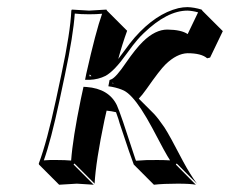

<svg xmlns="http://www.w3.org/2000/svg" viewBox="-20 -459 645 539"><path d="M152.3 -250Q177.7 -369.1 180.2 -429.2L181.6 -432.1Q183.6 -432.1 230 -429.2Q230 -429.2 278.8 -432.1L280.3 -429.2L336.9 -372.6Q323.2 -335 312 -293.5Q316.9 -299.8 326.2 -312.5Q346.2 -340.3 358.4 -354Q417 -420.4 480.5 -436Q494.1 -439 506.3 -439Q524.9 -438.5 545.9 -432.1L548.8 -428.2L605.5 -371.6L569.8 -297.4L561.5 -295.4Q545.4 -309.6 506.3 -309.6Q476.1 -308.6 444.8 -278.3Q428.7 -262.7 391.6 -209.5Q378.4 -190.9 369.6 -182.1L411.6 -140.1Q423.8 -127.4 441.4 -101.6Q455.6 -80.1 494.6 -4.9Q512.7 28.8 532.7 56.6L476.1 0L473.6 2.9L529.8 59.6Q515.1 56.6 478.5 56.6Q438.5 56.6 412.1 59.6L355.5 2.9Q347.7 -16.6 315.9 -112.8Q314.5 -116.7 312.5 -124.5Q308.1 -138.2 305.7 -144Q293.5 -147 279.3 -148.4L273.4 -122.6Q249 -6.3 245.6 56.6L189 0L186.5 2.9L243.2 59.6Q241.2 59.6 195.8 56.6L146 59.6L89.4 2.9L88.9 0Q111.8 -61 137.2 -179.2ZM298.8 -224.6 296.4 -227.1 295.9 -226.1V-225.1Q297.9 -224.6 298.8 -224.6ZM236.8 -245.1 231.9 -250 231 -245.1Q234.4 -245.1 236.8 -245.1ZM162.1 -248 147 -176.8Q123 -64.5 103 -8.8Q119.6 -10.3 139.2 -9.8Q163.1 -9.8 179.7 -8.3Q184.1 -69.8 207 -181.2L214.4 -215.3L223.1 -214.8Q285.6 -210 308.1 -163.6Q313.5 -151.9 325.7 -116.2Q358.9 -16.6 359.9 -12.7Q360.8 -9.8 361.8 -7.8Q390.1 -10.3 421.9 -9.8Q439.9 -9.8 457.5 -8.8Q445.3 -26.9 407.2 -100.1Q392.1 -128.4 376.5 -152.3Q349.1 -193.8 328.1 -204.6Q314 -211.4 293.9 -215.3L284.2 -216.8L287.6 -234.4L292.5 -236.3Q305.7 -241.7 333.5 -282.7Q360.8 -322.3 381.3 -342.3Q416 -376 449.7 -376Q489.3 -375.5 506.8 -363.3L536.1 -424.3Q520.5 -428.7 506.3 -429.2Q449.2 -429.2 383.3 -365.7Q373.5 -356.4 365.7 -347.2Q354.5 -334.5 335.9 -308.6Q301.3 -259.8 276.4 -246.1Q255.9 -235.8 231.4 -234.9H218.8L222.2 -252Q249 -371.1 266.6 -420.4Q250 -418.9 230 -418.9Q206.1 -418.9 189.9 -420.9Q186 -361.3 162.1 -248Z"/></svg>

Font: Linux Biolinum Shadow O
Style: Italic
Weight: 400
Italic angle: -12°
Designer: Philipp H. Poll
Foundry: Philipp H. Poll
Version: Version 0.6.2